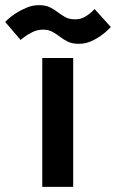

<svg xmlns="http://www.w3.org/2000/svg" viewBox="-109 -725 450 745"><path d="M55 0V-500H175V0ZM-89 -640Q-89 -640 -78.5 -650Q-68 -660 -49 -672.5Q-30 -685 -6.5 -695Q17 -705 43 -705Q68 -705 85 -696.5Q102 -688 115.5 -677.5Q129 -667 144.5 -658.5Q160 -650 182 -650Q204 -650 221 -660Q238 -670 248 -680Q258 -690 258 -690L321 -620Q321 -620 311 -610Q301 -600 284 -587.5Q267 -575 244.5 -565Q222 -555 197 -555Q171 -555 154 -563.5Q137 -572 123.5 -582.5Q110 -593 94.5 -601.5Q79 -610 58 -610Q36 -610 16 -600Q-4 -590 -16.5 -580Q-29 -570 -29 -570Z"/></svg>

Font: Epunda Sans SemiBold
Style: Regular
Weight: 600
Designer: Simon Atzbach
Foundry: typofactur
Version: Version 2.204; ttfautohint (v1.8.4.7-5d5b)